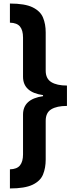

<svg xmlns="http://www.w3.org/2000/svg" viewBox="-20 -820 423 1084"><path d="M36 -800Q121 -800 164.5 -778.5Q208 -757 223 -720.5Q238 -684 238 -637V-421Q238 -376 269.5 -356.5Q301 -337 358 -337V-222Q301 -222 269.5 -203Q238 -184 238 -138V81Q238 128 223 165Q208 202 164 223Q120 244 36 244V136Q76 135 93 113.5Q110 92 110 52V-173Q110 -261 223 -277V-283Q110 -299 110 -387V-608Q110 -649 93 -670Q76 -691 36 -692Z"/></svg>

Font: Noto Sans Tamil SemiCondensed
Style: Bold
Weight: 700
Width: 4
Designer: Jelle Bosma - Monotype Design Team
Foundry: Monotype Imaging Inc.
Version: Version 2.004; ttfautohint (v1.8.4.7-5d5b)